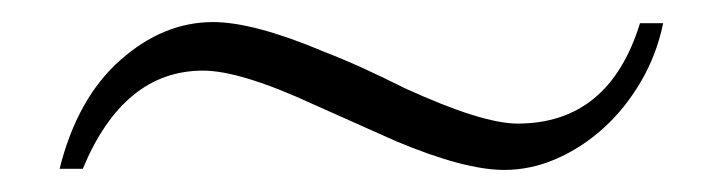

<svg xmlns="http://www.w3.org/2000/svg" viewBox="-20 -316 655 174"><path d="M581 -295Q575 -266 560.5 -241.5Q546 -217 526.5 -199.5Q507 -182 484 -172Q461 -162 437 -162Q401 -162 339 -188L265 -221Q198 -252 164 -252Q92 -252 55 -163H34Q50 -227 89 -261.5Q128 -296 173 -296Q210 -296 274 -269Q292 -262 309.5 -254Q327 -246 347 -236Q417 -204 449 -204Q532 -204 560 -295Z"/></svg>

Font: New Athena Unicode
Style: Italic
Weight: 400
Designer: J. Rusten 1997; rev. by R. Hancock 2001, 2002, rev. by D. Mastronarde 2002-2019
Foundry: Society for Classical Studies (formerly American Philological Association)
Version: Version 5.008